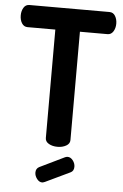

<svg xmlns="http://www.w3.org/2000/svg" viewBox="-61 -774 650 1011"><g transform="rotate(5 264.0 -268.5)"><path d="M345 128 215 190Q205 194 201 194Q185 194 173 178Q161 162 161 145Q161 124 178 115L310 51Q318 48 323 48Q339 48 351 63.5Q363 79 363 97Q363 120 345 128ZM53 -731H476Q496 -731 506.5 -713.5Q517 -696 517 -673Q517 -649 506 -631.5Q495 -614 476 -614H330V-41Q330 -22 310.5 -11Q291 0 265 0Q238 0 219 -11Q200 -22 200 -41V-614H53Q34 -614 23 -631Q12 -648 12 -673Q12 -696 22.5 -713.5Q33 -731 53 -731Z"/></g></svg>

Font: Dosis
Style: Bold
Weight: 700
Designer: Edgar Tolentino, Pablo Impallari, Igino Marini
Foundry: Edgar Tolentino, Pablo Impallari, Igino Marini
Version: Version 1.007